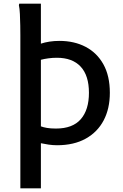

<svg xmlns="http://www.w3.org/2000/svg" viewBox="-20 -780 669 1047"><path d="M91 247V-589Q91 -609 90.5 -640.5Q90 -672 88.5 -703Q87 -734 83 -752L85 -760H203V-542Q224 -549 249.5 -553Q275 -557 304 -557Q385 -557 447 -524.5Q509 -492 544 -429Q579 -366 579 -274Q579 -188 545.5 -124Q512 -60 447.5 -24Q383 12 291 12Q268 12 244.5 8.5Q221 5 203 1V247ZM290 -465Q267 -465 244.5 -462Q222 -459 203 -454V-91Q216 -86 236 -82.5Q256 -79 285 -79Q376 -79 420.5 -130Q465 -181 465 -274Q465 -368 420 -416.5Q375 -465 290 -465Z"/></svg>

Font: Kufam Medium
Style: Regular
Weight: 500
Designer: Wael Morcos, Artur Schmal
Foundry: Original Type
Version: Version 1.300; ttfautohint (v1.8.3)